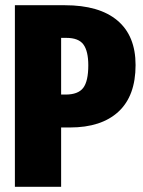

<svg xmlns="http://www.w3.org/2000/svg" viewBox="-20 -715 547 735"><path d="M499 -466Q499 -348 433.5 -287.5Q368 -227 248 -227H214V0H37V-695H228Q360 -695 429.5 -636.5Q499 -578 499 -466ZM318 -465Q318 -519 299.5 -544.5Q281 -570 234 -570H214V-353H231Q279 -353 298.5 -378.5Q318 -404 318 -465Z"/></svg>

Font: Fira Sans Compressed ExtraBold
Style: Regular
Weight: 800
Width: 1
Designer: bBox Type GmbH & Carrois Corporate GbR & Edenspiekermann AG
Foundry: bBox Type GmbH & Carrois Corporate GbR & Edenspiekermann AG
Version: Version 4.301